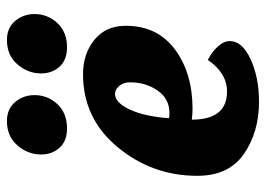

<svg xmlns="http://www.w3.org/2000/svg" viewBox="-124 -614 749 540"><g transform="rotate(-90 250.0 -344.5)"><path d="M202 -242Q242 -242 265 -275.5Q288 -309 288 -353Q288 -371 278 -383Q268 -395 255 -395Q231 -395 211.5 -353.5Q192 -312 187 -243Q192 -242 202 -242ZM351 -134Q373 -123 388.5 -106Q404 -89 404 -72Q404 -37 352.5 -13.5Q301 10 234 10Q148 10 86.5 -32.5Q25 -75 25 -164Q25 -290 105.5 -387.5Q186 -485 311 -485Q368 -485 407.5 -453Q447 -421 447 -365Q447 -276 380.5 -226.5Q314 -177 213 -177Q201 -177 183 -179Q183 -80 262 -80Q314 -80 351 -134ZM158 -530Q123 -530 104 -551Q85 -572 85 -603Q85 -640 110.5 -669.5Q136 -699 179 -699Q213 -699 232.5 -676Q252 -653 252 -621Q252 -585 227 -557.5Q202 -530 158 -530ZM386 -530Q351 -530 332 -551Q313 -572 313 -603Q313 -640 338.5 -669.5Q364 -699 407 -699Q441 -699 460.5 -676Q480 -653 480 -621Q480 -585 455 -557.5Q430 -530 386 -530Z"/></g></svg>

Font: Overlock Black
Style: Italic
Weight: 900
Designer: Dario Muhafara
Foundry: Dario Manuel Muhafara
Version: Version 1.002